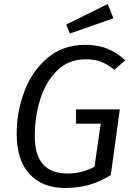

<svg xmlns="http://www.w3.org/2000/svg" viewBox="-20 -923 663 955"><path d="M603 -623 549 -576Q514 -604 482 -616Q450 -628 406 -628Q320 -628 263 -571Q206 -514 179.5 -427Q153 -340 153 -248Q153 -151 194 -105.5Q235 -60 315 -60Q389 -60 450 -94L481 -308H358V-379H576L531 -52Q480 -20 425 -4Q370 12 304 12Q191 12 127 -57Q63 -126 63 -259Q63 -365 100.5 -466.5Q138 -568 215 -634Q292 -700 405 -700Q467 -700 514.5 -680.5Q562 -661 603 -623ZM544 -832 327 -756 310 -801 516 -903Z"/></svg>

Font: FiraGO Book
Style: Italic
Weight: 350
Italic angle: -8°
Designer: bBox Type GmbH
Foundry: bBox Type GmbH
Version: Version 1.001